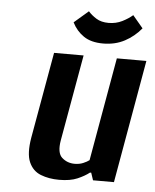

<svg xmlns="http://www.w3.org/2000/svg" viewBox="-51 -723 629 777"><g transform="rotate(5 264.0 -335.0)"><path d="M218 10Q176 10 143 -3Q110 -16 95 -50.5Q80 -85 91 -150L153 -500H273L211 -150Q202 -98 223.5 -79Q245 -60 275 -60Q294 -60 309.5 -66.5Q325 -73 334 -80L408 -500H528L440 0H355L345 -30H340Q321 -15 292 -2.5Q263 10 218 10ZM347 -555Q298 -555 268 -575.5Q238 -596 221 -630L279 -680Q292 -665 312 -652.5Q332 -640 362 -640Q392 -640 417 -652.5Q442 -665 459 -680L501 -630Q473 -596 434.5 -575.5Q396 -555 347 -555Z"/></g></svg>

Font: Cuprum
Style: Bold Italic
Weight: 700
Italic angle: -10°
Designer: Jovanny Lemonad
Foundry: Jovanny Lemonad
Version: Version 3.000